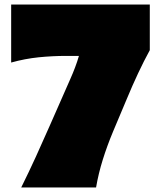

<svg xmlns="http://www.w3.org/2000/svg" viewBox="-20 -828 710 848"><path d="M73.7 0Q106.9 -66.9 138.2 -135.3Q169.4 -203.6 198.7 -270.5L290.5 -479Q301.8 -504.4 311.5 -530Q321.3 -555.7 328.6 -581.1H272.9Q212.4 -581.1 151.4 -575Q90.3 -568.8 29.3 -551.8V-808.1H641.6V-606.4Q615.7 -559.1 590.1 -504.6Q564.5 -450.2 538.6 -387.7L479 -246.1Q453.1 -184.1 434.1 -123.3Q415 -62.5 404.3 0Z"/></svg>

Font: Pinar DS1 Black
Style: Regular
Weight: 900
Designer: Amin Abedi
Version: Version 3.000